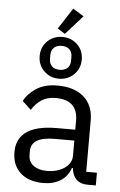

<svg xmlns="http://www.w3.org/2000/svg" viewBox="-63 -999 660 1054"><g transform="rotate(5 267.0 -472.0)"><path d="M505 0H460Q428 0 408 -13.5Q388 -27 379 -51Q370 -75 370 -106V-113L401 -84H366Q350 -37 310.5 -12.5Q271 12 217 12Q135 12 89.5 -30Q44 -72 44 -144Q44 -193 68 -226.5Q92 -260 140.5 -277.5Q189 -295 264 -295H366V-346Q366 -401 336 -430Q306 -459 244 -459Q198 -459 166 -438Q134 -417 113 -382L65 -427Q86 -468 132 -498Q178 -528 248 -528Q341 -528 393.5 -482Q446 -436 446 -354V-70H505ZM366 -235H260Q192 -235 160 -215Q128 -195 128 -157V-136Q128 -98 156 -77Q184 -56 230 -56Q270 -56 300.5 -68.5Q331 -81 348.5 -102.5Q366 -124 366 -150ZM357 -919 263 -814 222 -840 297 -956ZM252 -566Q203 -566 169.5 -599Q136 -632 136 -681Q136 -731 169.5 -763.5Q203 -796 252 -796Q301 -796 334.5 -763.5Q368 -731 368 -681Q368 -632 334.5 -599Q301 -566 252 -566ZM252 -615Q279 -615 294.5 -629.5Q310 -644 310 -670V-692Q310 -718 294.5 -732.5Q279 -747 252 -747Q225 -747 209.5 -732.5Q194 -718 194 -692V-670Q194 -644 209.5 -629.5Q225 -615 252 -615Z"/></g></svg>

Font: IBM Plex Sans Var
Style: Regular
Weight: 400
Designer: Mike Abbink, Paul van der Laan, Pieter van Rosmalen
Foundry: Bold Monday
Version: Version 3.000